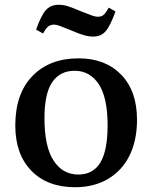

<svg xmlns="http://www.w3.org/2000/svg" viewBox="-20 -769 637 803"><path d="M294 14Q178 14 111 -55Q44 -124 44 -244Q44 -377 115.5 -451Q187 -525 309 -525Q420 -525 486.5 -457Q553 -389 553 -268Q553 -181 521.5 -118Q490 -55 431.5 -20.5Q373 14 294 14ZM308 -39Q369 -39 399.5 -89Q430 -139 430 -245Q430 -361 393 -417Q356 -473 292 -473Q231 -473 198.5 -425.5Q166 -378 166 -274Q166 -156 204 -97.5Q242 -39 308 -39ZM371 -616Q351 -616 330.5 -622Q310 -628 280 -641Q241 -657 228 -661.5Q215 -666 206 -666Q192 -666 182.5 -659Q173 -652 160 -629L131 -645Q152 -705 172 -727Q192 -749 226 -749Q245 -749 264 -743Q283 -737 313 -724Q348 -710 363.5 -704.5Q379 -699 390 -699Q404 -699 413 -706.5Q422 -714 435 -737L463 -721Q441 -660 421.5 -638Q402 -616 371 -616Z"/></svg>

Font: Literata 36pt Medium
Style: Regular
Weight: 500
Designer: Latin by Veronika Burian and Jose Scaglione. Greek by Irene Vlachou. Cyrillic by Vera Evstafieva.
Foundry: TypeTogether
Version: Version 3.002